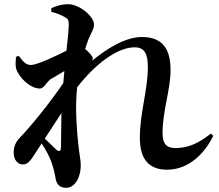

<svg xmlns="http://www.w3.org/2000/svg" viewBox="-20 -832 1040 913"><path d="M220 -455 286 -494 281 -437C211 -334 120 -224 74 -177C54 -156 45 -134 45 -105C45 -70 67 -49 89 -50C114 -50 129 -74 147 -102L178 -150C197 -122 213 -91 222 -68C233 -39 239 -13 244 14C248 42 261 61 296 61C334 61 364 14 364 -45C364 -73 357 -100 353 -140C346 -202 338 -303 344 -384L347 -417C429 -523 535 -607 620 -607C669 -607 683 -574 683 -513C683 -403 645 -296 645 -176C645 -70 693 -25 774 -25C884 -25 958 -111 994 -186L983 -197C925 -151 875 -128 815 -128C771 -128 753 -148 753 -200C753 -304 791 -406 791 -499C791 -599 753 -656 655 -656C577 -656 489 -602 418 -543C420 -547 421 -551 421 -555C421 -564 403 -584 385 -599C391 -618 396 -634 401 -646C414 -678 427 -693 427 -716C427 -753 359 -812 304 -812C275 -812 250 -805 224 -793V-776C251 -769 271 -760 286 -752C304 -742 307 -736 307 -714C307 -692 302 -646 296 -591C243 -564 157 -523 126 -523C103 -523 87 -542 70 -566L56 -562C55 -545 52 -521 57 -505C70 -463 124 -411 169 -411C190 -411 200 -440 220 -455ZM272 -294 270 -131C269 -112 261 -109 247 -121L193 -173Z"/></svg>

Font: Noto Serif SC
Style: Bold
Weight: 700
Designer: Ryoko NISHIZUKA 西塚涼子 (kana & ideographs); Frank Grießhammer (Latin, Greek & Cyrillic); Wenlong ZHANG 张文龙 (bopomofo); San
Foundry: Adobe
Version: Version 2.001;hotconv 1.1.0;makeotfexe 2.6.0